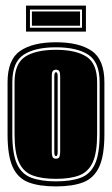

<svg xmlns="http://www.w3.org/2000/svg" viewBox="-20 -655 400 686"><path d="M180 11Q120 11 82 -3.5Q44 -18 25.5 -58Q7 -98 7 -176V-361Q7 -442 52 -473Q97 -504 180 -504Q263 -504 308 -473Q353 -442 353 -361V-176Q353 -98 334 -58Q315 -18 277 -3.5Q239 11 180 11ZM180 -7Q234 -7 268.5 -20Q303 -33 319.5 -69.5Q336 -106 336 -176V-361Q336 -433 295.5 -459.5Q255 -486 180 -486Q105 -486 64.5 -459.5Q24 -433 24 -361V-176Q24 -106 40.5 -69.5Q57 -33 92 -20Q127 -7 180 -7ZM180 -16Q129 -16 96 -28.5Q63 -41 47.5 -75.5Q32 -110 32 -176V-361Q32 -428 70 -452.5Q108 -477 180 -477Q251 -477 289 -452.5Q327 -428 327 -361V-176Q327 -110 311.5 -75.5Q296 -41 263.5 -28.5Q231 -16 180 -16ZM180 -88Q191 -88 193 -96.5Q195 -105 195 -112V-382Q195 -396 191.5 -401Q188 -406 180 -406Q173 -406 169 -401.5Q165 -397 165 -382V-112Q165 -102 167.5 -95Q170 -88 180 -88ZM180 -97Q174 -97 174 -112V-382Q174 -397 180 -397Q186 -397 186 -382V-112Q186 -97 180 -97ZM73 -542V-635H287V-542ZM87 -556H273V-621H87ZM94 -563V-614H266V-563Z"/></svg>

Font: Alumni Sans Collegiate One SC
Style: Regular
Weight: 400
Designer: Robert E. Leuschke
Foundry: Robert E. Leuschke
Version: Version 1.100